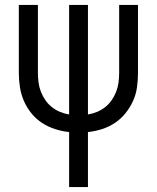

<svg xmlns="http://www.w3.org/2000/svg" viewBox="-20 -755 634 775"><path d="M259 0V-222Q230 -225 202 -234Q174 -243 149.5 -259Q125 -275 106.5 -298Q88 -321 76.5 -347.5Q65 -374 60.5 -403Q56 -432 56 -461V-735H133V-461Q133 -442 135.5 -422.5Q138 -403 145 -385Q152 -367 163 -351Q174 -335 189 -323Q204 -311 222 -303.5Q240 -296 259 -293V-735H335V-293Q354 -296 372 -303.5Q390 -311 405 -323Q420 -335 431 -351Q442 -367 449 -385Q456 -403 458.5 -422.5Q461 -442 461 -461V-735H537V-461Q537 -432 533 -403Q529 -374 517 -347.5Q505 -321 486.5 -298Q468 -275 444 -259Q420 -243 392 -234Q364 -225 335 -222V0Z"/></svg>

Font: Iosevka QP
Style: Regular
Weight: 400
Designer: Belleve Invis
Foundry: Belleve Invis
Version: Version 20.0.0; ttfautohint (v1.8.4)